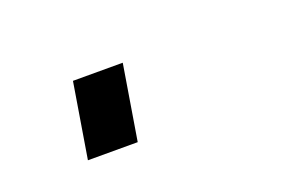

<svg xmlns="http://www.w3.org/2000/svg" viewBox="-36 -18 522 337"><g transform="rotate(-20 225.0 150.0)"><path d="M86 220 109 80H202L179 220Z"/></g></svg>

Font: Iosevka Etoile Medium Oblique
Style: Regular
Weight: 500
Italic angle: -9°
Designer: Belleve Invis
Foundry: Belleve Invis
Version: Version 15.5.2; ttfautohint (v1.8.4)